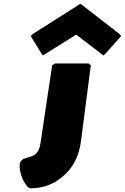

<svg xmlns="http://www.w3.org/2000/svg" viewBox="-20 -863 675 1038"><path d="M262 -510 199 -89C195 -59 185 -42 172 -29C154 -16 134 -14 108 -4C108 -4 109 -6 104 -2L96 5C72 26 96 105 120 135L127 144C132 150 138 155 146 155C209 155 264 135 308 100L318 92C372 49 406 -17 417 -94L471 -510L459 -520H278ZM146 -668 204 -574 212 -563 392 -676 539 -563 551 -574 635 -668 626 -679 415 -843 157 -679Z"/></svg>

Font: Hussar Woodtype
Style: UltraObl
Weight: 900
Foundry: Cannot Into Space Fonts
Version: Version 1.07